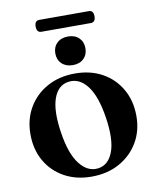

<svg xmlns="http://www.w3.org/2000/svg" viewBox="-84 -805 719 882"><g transform="rotate(-10 275.5 -364.5)"><path d="M278 -468.5Q350 -468.5 405 -438Q460 -407.5 491.2 -353Q522.5 -298.5 522.5 -227.5Q522.5 -158 490.5 -104.2Q458.5 -50.5 402.2 -19.5Q346 11.5 272.5 11.5Q200.5 11.5 145.5 -19Q90.5 -49.5 59.5 -103.5Q28.5 -157.5 28.5 -228.5Q28.5 -298 60.2 -352.2Q92 -406.5 148.2 -437.5Q204.5 -468.5 278 -468.5ZM308.5 -21Q357 -27.5 378 -83.8Q399 -140 383.5 -243Q368 -345.5 330.8 -394.2Q293.5 -443 242.5 -436Q193 -429.5 172.8 -373Q152.5 -316.5 168 -214Q183 -112.5 220.8 -63.5Q258.5 -14.5 308.5 -21ZM276 -508Q244 -508 224.8 -526.5Q205.5 -545 205.5 -575Q205.5 -604.5 224.8 -623Q244 -641.5 276 -641.5Q308 -641.5 327 -623Q346 -604.5 346 -575Q346 -545 327 -526.5Q308 -508 276 -508ZM138 -712Q138 -739.5 160 -739.5H390.5Q412.5 -739.5 412.5 -712Q412.5 -684 390.5 -684H160Q138 -684 138 -712Z"/></g></svg>

Font: Fraunces 72pt SemiBold
Style: Regular
Weight: 600
Version: Version 1.000;[b76b70a41]